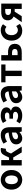

<svg xmlns="http://www.w3.org/2000/svg" viewBox="2290 -2904 628 5248"><g transform="rotate(-90 2604.0 -280.0)"><path d="M313 14C453 14 582 -94 582 -280C582 -466 453 -574 313 -574C173 -574 44 -466 44 -280C44 -94 173 14 313 14ZM313 -106C237 -106 194 -174 194 -280C194 -385 237 -454 313 -454C389 -454 432 -385 432 -280C432 -174 389 -106 313 -106Z M705 0H852V-232H925L1061 0H1221L1032 -294L1066 -372C1090 -426 1112 -434 1140 -434C1148 -434 1154 -432 1160 -430L1184 -566C1172 -572 1157 -574 1142 -574C1067 -574 1019 -553 973 -455L922 -347H852V-560H705Z M1448 14C1512 14 1568 -18 1617 -60H1621L1631 0H1751V-327C1751 -489 1678 -574 1536 -574C1448 -574 1368 -541 1302 -500L1355 -403C1407 -433 1457 -456 1509 -456C1578 -456 1602 -414 1605 -359C1379 -335 1282 -272 1282 -152C1282 -57 1348 14 1448 14ZM1496 -101C1453 -101 1422 -120 1422 -164C1422 -214 1468 -252 1605 -269V-156C1569 -121 1538 -101 1496 -101Z M2072 14C2196 14 2316 -48 2316 -158C2316 -235 2272 -275 2204 -292V-297C2265 -317 2294 -368 2294 -416C2294 -525 2188 -574 2070 -574C1993 -574 1926 -554 1867 -514L1923 -420C1967 -449 2008 -460 2061 -460C2119 -460 2153 -439 2153 -400C2153 -359 2121 -337 2059 -337H1984V-239H2070C2137 -239 2172 -218 2172 -172C2172 -127 2122 -99 2058 -99C2014 -99 1962 -112 1915 -147L1856 -54C1927 -1 1996 14 2072 14Z M2573 14C2637 14 2693 -18 2742 -60H2746L2756 0H2876V-327C2876 -489 2803 -574 2661 -574C2573 -574 2493 -541 2427 -500L2480 -403C2532 -433 2582 -456 2634 -456C2703 -456 2727 -414 2730 -359C2504 -335 2407 -272 2407 -152C2407 -57 2473 14 2573 14ZM2621 -101C2578 -101 2547 -120 2547 -164C2547 -214 2593 -252 2730 -269V-156C2694 -121 2663 -101 2621 -101Z M3148 0H3294V-444H3466V-560H2977V-444H3148Z M3574 0H3795C3930 0 4030 -50 4030 -189C4030 -324 3930 -374 3795 -374H3721V-560H3574ZM3721 -113V-265H3787C3856 -265 3889 -240 3889 -190C3889 -137 3856 -113 3787 -113Z M4390 14C4452 14 4520 -7 4574 -54L4515 -151C4484 -125 4446 -106 4406 -106C4326 -106 4267 -174 4267 -280C4267 -385 4325 -454 4411 -454C4442 -454 4468 -441 4496 -417L4566 -512C4525 -547 4472 -574 4403 -574C4251 -574 4117 -466 4117 -280C4117 -94 4235 14 4390 14Z M4983 0H5130V-560H4902C4773 -560 4672 -515 4672 -379C4672 -299 4717 -248 4777 -220L4622 0H4786L4909 -193H4983ZM4921 -294C4854 -294 4817 -326 4817 -375C4817 -427 4854 -451 4921 -451H4983V-294Z"/></g></svg>

Font: DAIFUKU Sans JP
Style: Bold
Weight: 700
Designer: Original font ‘Source Han Sans JP’ : Ryoko NISHIZUKA  (kana, bopomofo & ideographs); Paul D. Hunt (Latin, Greek & Cyrill
Foundry: Daifuku
Version: Version 1.001